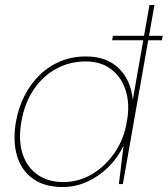

<svg xmlns="http://www.w3.org/2000/svg" viewBox="-20 -740 674 772"><path d="M431 -578 434 -596H634L631 -578ZM232 12Q158 12 111.5 -22Q65 -56 48 -115Q31 -174 44 -250Q54 -307 78.5 -355Q103 -403 139.5 -438.5Q176 -474 223 -493.5Q270 -513 326 -513Q408 -513 457 -466Q506 -419 514 -339L581 -720H601L474 0H458L477 -155Q454 -106 416 -68.5Q378 -31 331 -9.5Q284 12 232 12ZM235 -8Q297 -8 350.5 -40Q404 -72 441.5 -127Q479 -182 490 -251Q503 -321 485.5 -376Q468 -431 426.5 -462Q385 -493 324 -493Q261 -493 207 -464Q153 -435 116 -380.5Q79 -326 66 -251Q53 -177 70.5 -122.5Q88 -68 130.5 -38Q173 -8 235 -8Z"/></svg>

Font: DM Sans 17pt Thin
Style: Italic
Weight: 250
Italic angle: -10°
Version: Version 4.004;gftools[0.9.30]